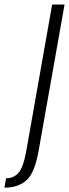

<svg xmlns="http://www.w3.org/2000/svg" viewBox="-139 -618 312 867"><path d="M-119 229.5 -111.5 187Q-77 187 -55.2 162.2Q-33.5 137.5 -20 62L96.5 -597.5H152.5L36 59.5Q18.5 161.5 -18.8 195.5Q-56 229.5 -119 229.5Z"/></svg>

Font: Anybody Condensed Light
Style: Italic
Weight: 300
Width: 3
Italic angle: -10°
Designer: Tyler Finck
Foundry: Etcetera Type Company
Version: Version 1.010; ttfautohint (v1.8.3) -l 8 -r 50 -G 200 -x 14 